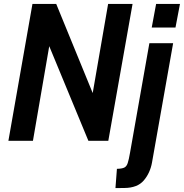

<svg xmlns="http://www.w3.org/2000/svg" viewBox="-20 -720 940 982"><path d="M23 0 146 -700H267.5L476.5 -189.5L444 -185.5L533 -700H658L534 0H432L209 -539L242 -543L148.5 0ZM570.5 242 578 143.5Q603.5 143 615.5 137.2Q627.5 131.5 633.2 114Q639 96.5 645 61.5L744 -499H865.5L757.5 111Q748 164.5 715.5 202.8Q683 241 616 241.5ZM756 -579 778.5 -700H900.5L877.5 -579Z"/></svg>

Font: Cabin
Style: Bold Italic
Weight: 700
Width: 4
Italic angle: -10°
Designer: Pablo Impallari
Foundry: Pablo Impallari. http://www.impallari.com Igino Marini. http://www.ikern.com
Version: Version 3.001